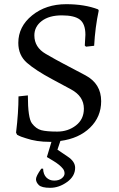

<svg xmlns="http://www.w3.org/2000/svg" viewBox="-20 -669 570 922"><path d="M178.2 141.1H187Q188 168.9 202.9 183.6Q217.8 198.2 240.2 198.2Q262.7 198.2 276.4 187.5Q290 176.8 290 164.1Q290 151.4 282.5 141.6Q274.9 131.8 262.5 121.8Q250 111.8 235.1 103Q220.2 94.2 205.1 85L227.1 12.2H219.2Q154.8 12.2 105 -4.9Q80.1 -11.7 62 -22L57.1 -32.2Q68.8 -127.9 68.8 -206.1L113.8 -210.9Q113.8 -102.5 133.3 -76.7Q152.8 -50.8 178 -43.9Q203.1 -37.1 254.9 -37.1Q306.6 -37.1 344.7 -66.7Q382.8 -96.2 382.8 -147Q382.8 -206.5 321.3 -239.7Q259.8 -272.9 230.5 -288.6Q150.9 -331.1 109.4 -367.4Q67.9 -403.8 67.9 -462.9Q67.9 -541.5 134.3 -595.2Q200.7 -648.9 297.9 -648.9Q386.2 -648.9 451.2 -624L454.1 -618.2Q437 -538.6 432.1 -449.2L393.1 -444.8L387.2 -450.2L390.1 -502Q390.1 -553.7 364 -574.5Q337.9 -595.2 276.9 -595.2Q215.8 -595.2 180.4 -568.1Q145 -541 145 -499Q145 -441.9 199.5 -410.4Q253.9 -378.9 284.2 -363.3Q314.5 -347.7 390.1 -307.4Q465.8 -267.1 465.8 -183.1Q465.8 -107.9 412.4 -55.9Q358.9 -3.9 270 7.8L255.9 49.8Q268.1 58.6 304.4 82.5Q340.8 106.4 340.8 136.7Q340.8 177.2 302 205.1Q263.2 232.9 221.2 232.9Q179.7 232.9 166.3 219.5Q152.8 206.1 152.8 191.4Q152.8 176.8 178.2 141.1Z"/></svg>

Font: Alegreya-Regular
Style: Regular
Weight: 400
Designer: Juan Pablo del Peral
Foundry: Juan Pablo del Peral
Version: Version 1.003